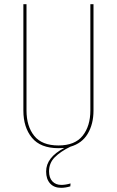

<svg xmlns="http://www.w3.org/2000/svg" viewBox="-20 -701 560 920"><path d="M428 -681V-171Q428 -107 400.5 -60.5Q373 -14 317 2Q270 25 242.5 52.5Q215 80 215 120Q215 151 231 168Q247 185 274 185Q294 185 318 178L317 192Q293 199 273 199Q239 199 220 178Q201 157 201 121Q201 53 288 8Q279 9 260 9Q174 9 133 -41Q92 -91 92 -171V-681H107V-172Q107 -96 144 -50Q181 -4 260 -4Q339 -4 376 -50.5Q413 -97 413 -172V-681Z"/></svg>

Font: Fira Sans Compressed Hair
Style: Regular
Weight: 100
Width: 1
Designer: bBox Type GmbH & Carrois Corporate GbR & Edenspiekermann AG
Foundry: bBox Type GmbH & Carrois Corporate GbR & Edenspiekermann AG
Version: Version 4.301